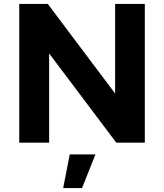

<svg xmlns="http://www.w3.org/2000/svg" viewBox="-20 -720 828 969"><path d="M561 -700.2H710.9V0H566.9L228 -450.2V0H77.1V-700.2H221.2L561 -248ZM298.8 229 332 59.1H461.9L394 229Z"/></svg>

Font: Montserrat arm SemiBold
Style: Regular
Weight: 600
Designer: Julieta Ulanovsky
Foundry: Julieta Ulanovsky
Version: Version 6.000;PS 006.000;hotconv 1.0.88;makeotf.lib2.5.64775